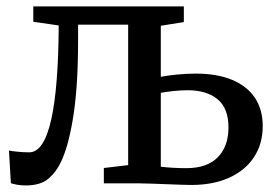

<svg xmlns="http://www.w3.org/2000/svg" viewBox="-20 -573 867 600"><path d="M60 6.5Q45 6.5 33 4.2Q21 2 14 -0.5L8 -102.5Q18.5 -100.5 35.5 -98.8Q52.5 -97 71.5 -97Q94.5 -97 111.8 -123.2Q129 -149.5 140.2 -200Q151.5 -250.5 157.2 -324.2Q163 -398 163.5 -493.5L84 -505V-553H554.5V-504L482.5 -492.5V-333Q503 -337 532.8 -340Q562.5 -343 591.5 -343Q658.5 -343 705.2 -323.5Q752 -304 776.5 -267.5Q801 -231 801 -179Q801 -123.5 773.8 -82Q746.5 -40.5 696.5 -17.8Q646.5 5 577.5 5Q564.5 5 542.8 4.2Q521 3.5 496.8 2.5Q472.5 1.5 450.8 0.8Q429 0 416.5 0H304.5V-48L380.5 -57V-496H224V-447Q224 -366.5 219.5 -304.5Q215 -242.5 207 -196.8Q199 -151 189.8 -119.2Q180.5 -87.5 171 -68Q156.5 -36.5 131.8 -15Q107 6.5 60 6.5ZM562 -47.5Q627.5 -47.5 660.8 -81.8Q694 -116 694 -174.5Q694 -234.5 660 -262.8Q626 -291 566.5 -291Q545 -291 522.2 -288.5Q499.5 -286 482.5 -283V-52Q498.5 -50 519 -48.8Q539.5 -47.5 562 -47.5Z"/></svg>

Font: Merriweather 24pt
Style: Regular
Weight: 400
Designer: Eben Sorkin
Foundry: Eben Sorkin
Version: Version 2.100